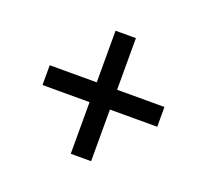

<svg xmlns="http://www.w3.org/2000/svg" viewBox="-84 -672 677 629"><g transform="rotate(20 255.0 -357.5)"><path d="M219 -143H290V-323H455V-392H290V-572H219V-392H55V-323H219Z"/></g></svg>

Font: Noto Serif Tamil SemiCondensed
Style: Bold
Weight: 700
Width: 4
Designer: Indian Type Foundry, Tom Grace, and the Monotype Design Team
Foundry: Monotype Imaging Inc.
Version: Version 2.004